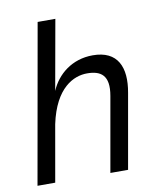

<svg xmlns="http://www.w3.org/2000/svg" viewBox="-80 -766 718 833"><g transform="rotate(-10 279.5 -350.0)"><path d="M397 -329 339 0H417L475 -329C495 -439 462 -516 352 -516C260 -516 194 -461 165 -392L220 -700H142L18 0H96L140 -250C173 -406 256 -443 314 -443C374 -443 413 -419 397 -329Z"/></g></svg>

Font: Uncut Sans
Style: Italic
Weight: 400
Italic angle: -10°
Designer: Kasper Nordkvist
Foundry: Uncut Type
Version: Version 1.111;FEAKit 1.0